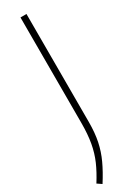

<svg xmlns="http://www.w3.org/2000/svg" viewBox="-244 -757 684 943"><g transform="rotate(-30 97.5 -285.0)"><path d="M22 170 -3 153Q27 105.5 45.8 62.5Q64.5 19.5 73.2 -29.2Q82 -78 82 -143V-740H116V-128Q116 -66.5 106 -18.5Q96 29.5 75.2 74.2Q54.5 119 22 170Z"/></g></svg>

Font: Encode Sans Condensed Thin
Style: Regular
Weight: 100
Width: 3
Designer: Multiple Designers
Foundry: Impallari Type
Version: Version 3.002